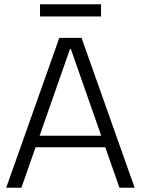

<svg xmlns="http://www.w3.org/2000/svg" viewBox="-20 -877 658 897"><path d="M257 -700H361L609 0H538L311 -648H307L80 0H9ZM132 -243H485V-189H132ZM452 -857V-800H167V-857Z"/></svg>

Font: Pathway Extreme 28pt Light
Style: Regular
Weight: 300
Designer: Eduardo Rodriguez Tunni
Foundry: Eduardo Rodriguez Tunni
Version: Version 1.001;gftools[0.9.26]